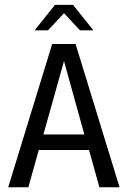

<svg xmlns="http://www.w3.org/2000/svg" viewBox="-20 -790 540 810"><path d="M250 -532.2 163.1 -222.7H335.9ZM200.2 -604.5H298.8L484.4 0H399.4L355.5 -157.2H143.6L99.6 0H14.6ZM211.9 -769.5H288.1L374 -662.1H317.4L250 -734.4L182.6 -662.1H126Z"/></svg>

Font: BabelStone Irk Bitig
Style: Regular
Weight: 400
Designer: Andrew West
Foundry: BabelStone
Version: Version 1.03 June 7, 2023